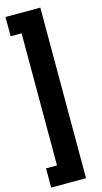

<svg xmlns="http://www.w3.org/2000/svg" viewBox="-149 -874 577 1084"><g transform="rotate(-15 139.5 -331.5)"><path d="M6.3 -829.6H210V167.5H6.3V55.2H70.3V-716.8H6.3Z"/></g></svg>

Font: Vazirmatn FD NL ExtraBold
Style: Regular
Weight: 800
Designer: Saber Rastikerdar
Foundry: Saber Rastikerdar
Version: Version 33.003